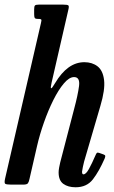

<svg xmlns="http://www.w3.org/2000/svg" viewBox="-22 -800 492 832"><path d="M431.5 -113Q407 -57 380.5 -22.8Q354 11.5 305.5 11.5Q273 11.5 252.5 -3.2Q232 -18 232 -53Q232 -61 234.2 -73.8Q236.5 -86.5 239 -96.5L299 -327Q315.5 -388.5 320.5 -427.2Q325.5 -466 299 -466Q278 -466 254.8 -438.5Q231.5 -411 209.2 -366.5Q187 -322 168.5 -269.5Q150 -217 138.5 -167L106 -25.5Q103.5 -12.5 99.2 -6.2Q95 0 79 0H26.5Q4.5 0 0.2 -4Q-4 -8 0 -26L155.5 -700Q159 -713 156.5 -715.5Q154 -718 147.5 -718H143.5Q131 -718 128.5 -722.2Q126 -726.5 126 -739.5V-759Q126 -772.5 129.5 -776.2Q133 -780 146.5 -780H251.5Q271 -780 274.5 -776.2Q278 -772.5 274 -757L201.5 -441.5Q190.5 -394.5 216.5 -439.5Q270.5 -530.5 343.5 -530.5Q377.5 -530.5 400.8 -512.5Q424 -494.5 429 -453Q434 -411.5 413 -341L342.5 -100Q340.5 -93 337 -76.2Q333.5 -59.5 333.5 -56Q333.5 -44.5 339.5 -44.5Q350.5 -44.5 363.2 -67.5Q376 -90.5 392 -127.5Q395 -135 398 -137.5Q401 -140 409 -137L426 -131Q433 -128.5 434 -125Q435 -121.5 431.5 -113Z"/></svg>

Font: Besley* Condensed Medium
Style: Italic
Weight: 500
Width: 3
Italic angle: -13°
Designer: Owen Earl
Foundry: indestructible type*
Version: Version 3.000; ttfautohint (v1.8.3)